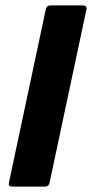

<svg xmlns="http://www.w3.org/2000/svg" viewBox="-20 -693 342 713"><path d="M164 -14Q161 0 146 0H26Q10 0 13 -14L150 -658Q153 -673 169 -673H289Q295 -673 299 -669Q303 -665 301 -658Z"/></svg>

Font: Glory ExtraBold
Style: Italic
Weight: 800
Italic angle: -12°
Version: Version 1.011